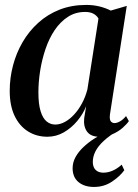

<svg xmlns="http://www.w3.org/2000/svg" viewBox="-20 -545 562 780"><path d="M427 -82.5Q424 -61 429.5 -53Q435 -45 445.5 -45Q455 -45 467.2 -51.8Q479.5 -58.5 492 -73.5L503.5 -53Q495 -40.5 478 -25.5Q461 -10.5 437.2 0Q413.5 10.5 383.5 10.5Q349 10.5 333.8 -10.2Q318.5 -31 322 -64.5L330 -113.5Q317.5 -82 293.8 -53.5Q270 -25 239 -7.2Q208 10.5 172.5 10.5Q128.5 10.5 93.8 -11.2Q59 -33 39.2 -74.5Q19.5 -116 19.5 -176Q19.5 -228 32.8 -278.8Q46 -329.5 71.8 -373.8Q97.5 -418 135.2 -452.2Q173 -486.5 222 -505.8Q271 -525 330.5 -525Q359 -525 384.2 -518.8Q409.5 -512.5 430 -502L495 -521ZM380 -469.5Q374 -481 360.5 -488.8Q347 -496.5 326 -496.5Q286.5 -496.5 255.8 -476.5Q225 -456.5 202.2 -422.8Q179.5 -389 165 -346.2Q150.5 -303.5 143.2 -258Q136 -212.5 136 -169.5Q136 -122.5 144.8 -93.8Q153.5 -65 169 -52Q184.5 -39 204.5 -39Q224 -39 243.8 -49.8Q263.5 -60.5 281.2 -79.8Q299 -99 313 -125Q327 -151 335 -181.5ZM362 214.5Q323 214.5 299 194.8Q275 175 275 138.5Q275 115 286.5 93.8Q298 72.5 317.8 53.5Q337.5 34.5 363 18.2Q388.5 2 416.5 -12L434.5 -25.5L461.5 -16Q425 5.5 401.8 27Q378.5 48.5 367.8 69.8Q357 91 357 113Q357 133.5 368.2 145Q379.5 156.5 400 156.5Q418.5 156.5 437.2 148.5Q456 140.5 474.5 124L485 146.5Q467 171.5 434.8 193Q402.5 214.5 362 214.5Z"/></svg>

Font: Merriweather 120pt Medium
Style: Italic
Weight: 500
Italic angle: -7.8°
Version: Version 2.101